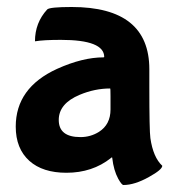

<svg xmlns="http://www.w3.org/2000/svg" viewBox="-20 -472 499 549"><path d="M407 -223Q407 -98 410 -77Q418 -22 444 2Q444 13 406 34Q365 57 333 57Q328 57 318 39Q305 15 301 -20Q301 -22 300 -22Q299 -22 297 -20Q244 22 170 22Q102 22 64 -12Q25 -47 25 -110Q25 -221 143 -275Q216 -308 276 -308Q277 -308 278 -309Q278 -358 154 -358Q105 -358 81 -354H80Q80 -407 115 -445Q122 -452 185 -452Q407 -452 407 -274ZM296 -197Q296 -219 295 -219Q251 -219 208 -201Q148 -176 148 -129Q148 -80 210 -80Q239 -80 263 -95Q296 -116 296 -159Z"/></svg>

Font: Bubblegum Sans
Style: Regular
Weight: 400
Designer: Angel Koziupa and Alejandro Paul
Foundry: Angel Koziupa and Alejandro Paul
Version: Version 1.001